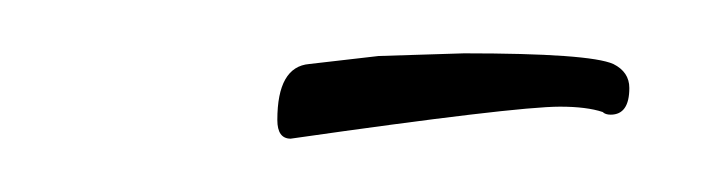

<svg xmlns="http://www.w3.org/2000/svg" viewBox="-20 -205 273 72"><path d="M89 -153Q84 -153 84 -160Q84 -180 96 -181L122 -184L154 -185Q201 -185 210 -181Q216 -178 216 -172Q216 -162 209 -162Q207 -162 206 -163Q203 -164 199 -164.5Q195 -165 190 -165Q173 -165 89 -153Z"/></svg>

Font: Puppies Play
Style: Regular
Weight: 400
Designer: Robert E. Leuschke
Foundry: Robert E. Leuschke
Version: Version 1.010; ttfautohint (v1.8.3)